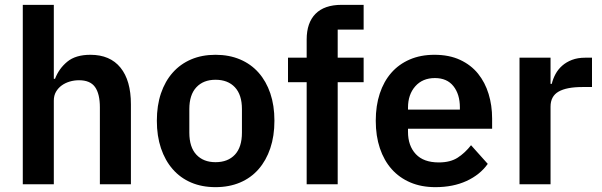

<svg xmlns="http://www.w3.org/2000/svg" viewBox="-20 -760 2482 792"><path d="M74 -740H202V-435H207Q223 -477 257.5 -505.5Q292 -534 353 -534Q434 -534 477 -481Q520 -428 520 -330V0H392V-317Q392 -373 372 -401Q352 -429 306 -429Q286 -429 267.5 -423.5Q249 -418 234.5 -407.5Q220 -397 211 -381.5Q202 -366 202 -345V0H74Z M869 12Q813 12 768.5 -7Q724 -26 692.5 -62Q661 -98 644 -148.5Q627 -199 627 -262Q627 -325 644 -375Q661 -425 692.5 -460.5Q724 -496 768.5 -515Q813 -534 869 -534Q925 -534 970 -515Q1015 -496 1046.5 -460.5Q1078 -425 1095 -375Q1112 -325 1112 -262Q1112 -199 1095 -148.5Q1078 -98 1046.5 -62Q1015 -26 970 -7Q925 12 869 12ZM869 -91Q920 -91 949 -122Q978 -153 978 -213V-310Q978 -369 949 -400Q920 -431 869 -431Q819 -431 790 -400Q761 -369 761 -310V-213Q761 -153 790 -122Q819 -91 869 -91Z M1245 -421H1168V-522H1245V-597Q1245 -666 1281.5 -703Q1318 -740 1389 -740H1480V-638H1373V-522H1480V-421H1373V0H1245Z M1776 12Q1718 12 1672.5 -7.5Q1627 -27 1595.5 -62.5Q1564 -98 1547 -148.5Q1530 -199 1530 -262Q1530 -324 1546.5 -374Q1563 -424 1594 -459.5Q1625 -495 1670 -514.5Q1715 -534 1772 -534Q1833 -534 1878 -513Q1923 -492 1952 -456Q1981 -420 1995.5 -372.5Q2010 -325 2010 -271V-229H1663V-216Q1663 -159 1695 -124.5Q1727 -90 1790 -90Q1838 -90 1868.5 -110Q1899 -130 1923 -161L1992 -84Q1960 -39 1904.5 -13.5Q1849 12 1776 12ZM1774 -438Q1723 -438 1693 -404Q1663 -370 1663 -316V-308H1877V-317Q1877 -371 1850.5 -404.5Q1824 -438 1774 -438Z M2123 0V-522H2251V-414H2256Q2261 -435 2271.5 -454.5Q2282 -474 2299 -489Q2316 -504 2339.5 -513Q2363 -522 2394 -522H2422V-401H2382Q2317 -401 2284 -382Q2251 -363 2251 -320V0Z"/></svg>

Font: IBM Plex Sans KR SmBld
Style: Regular
Weight: 600
Designer: Mike Abbink; Paul van der Laan; Pieter van Rosmalen; Wujin Sim; Chorong Kim; Dohee Lee;
Foundry: Sandoll Inc.
Version: Version 1.002